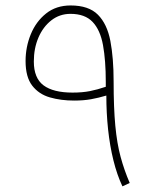

<svg xmlns="http://www.w3.org/2000/svg" viewBox="-20 -675 560 693"><path d="M363.8 -330.1Q363.8 -267.6 370.1 -208Q376.5 -148.4 389.4 -96.2Q402.3 -43.9 421.9 -2.4L448.2 -14.6Q428.2 -61 415.3 -108.9Q402.3 -156.7 396.2 -221.2Q390.1 -285.6 390.1 -381.3Q390.1 -465.8 378.4 -527.1Q366.7 -588.4 333.5 -621.8Q300.3 -655.3 234.9 -655.3Q182.6 -655.3 146.2 -626.2Q109.9 -597.2 91.1 -551.3Q72.3 -505.4 72.3 -454.6Q72.3 -397 96.2 -366Q120.1 -335 159.9 -323.5Q199.7 -312 247.6 -312Q281.7 -312 308.8 -316.9Q335.9 -321.8 363.8 -330.1ZM361.8 -361.8Q332 -351.6 304.7 -346.2Q277.3 -340.8 241.7 -340.8Q172.4 -340.8 137.2 -366.9Q102.1 -393.1 102.1 -453.1Q102.1 -500.5 118.7 -539.3Q135.3 -578.1 165.3 -601.6Q195.3 -625 234.4 -625Q286.6 -625 314.2 -595.9Q341.8 -566.9 351.8 -512Q361.8 -457 361.8 -379.4Z"/></svg>

Font: Estedad-FD VF
Style: Regular
Weight: 100
Designer: Amin Abedi
Version: Version 7.3